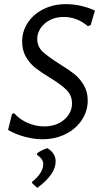

<svg xmlns="http://www.w3.org/2000/svg" viewBox="-20 -666 491 928"><path d="M439 -615 418 -544 404 -540Q352 -584 288 -584Q250 -584 221 -569Q192 -554 176 -529.5Q160 -505 160 -478Q160 -441 186 -416.5Q212 -392 266 -358Q310 -331 337.5 -309.5Q365 -288 384.5 -255.5Q404 -223 404 -180Q404 -129 375.5 -86Q347 -43 297 -18Q247 7 185 7Q144 7 99.5 -5Q55 -17 19 -38L38 -115L48 -119Q77 -87 116 -71Q155 -55 193 -55Q252 -55 290 -87.5Q328 -120 328 -166Q328 -205 302 -231Q276 -257 222 -290Q179 -316 152 -337Q125 -358 106 -390Q87 -422 87 -465Q87 -515 114.5 -556.5Q142 -598 190.5 -622Q239 -646 298 -646Q370 -646 439 -615ZM249 114Q249 177 160 242L135 219V213Q189 170 189 127Q189 103 159 82V75Q181 59 209 50Q249 75 249 114Z"/></svg>

Font: Alegreya Sans SC
Style: Italic
Weight: 400
Italic angle: -7°
Designer: Juan Pablo del Peral
Foundry: Huerta Tipografica
Version: Version 2.008; ttfautohint (v1.6)